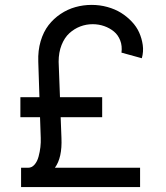

<svg xmlns="http://www.w3.org/2000/svg" viewBox="-20 -757 671 777"><path d="M554 -521.3 471.6 -544Q475.1 -570.7 466.6 -593Q458.1 -615.4 441.1 -629.4Q424 -643.5 401.8 -651.3Q379.6 -659.1 355.1 -659.1Q328.8 -659.1 304.7 -649.9Q280.5 -640.6 260.8 -622.7Q241.1 -604.8 229.2 -574.9Q217.3 -545.1 217.3 -507.1L222.7 -363.6H393.5V-282.7H225.5L228.7 -198.9Q232.2 -118.6 202.1 -78.1H546.9V0H65.3V-78.1H93.8Q108.7 -78.1 119.7 -90.7Q130.7 -103.3 136 -122.9Q141.3 -142.4 143.5 -161.8Q145.6 -181.1 144.9 -198.9L142 -282.7H62.5V-363.6H139.6L134.9 -507.1Q133.2 -552.2 144.5 -590.4Q155.9 -628.6 176.5 -655.2Q197.1 -681.8 225.3 -700.6Q253.6 -719.5 285.3 -728.3Q317.1 -737.2 350.9 -737.2Q383.9 -737.2 414.6 -728.7Q445.3 -720.2 469.5 -705.3Q493.6 -690.3 513.1 -669.7Q532.7 -649.1 543.3 -625.2Q554 -601.2 557.7 -574.8Q561.4 -548.3 554 -521.3Z"/></svg>

Font: TID UI
Style: Regular
Weight: 400
Designer: The TID Project Authors
Foundry: Bakken & Bæck
Version: Version 1.001;hotconv 1.0.109;makeotfexe 2.5.65596